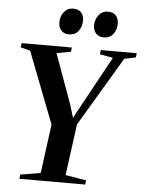

<svg xmlns="http://www.w3.org/2000/svg" viewBox="-62 -1005 791 1054"><g transform="rotate(5 333.5 -478.0)"><path d="M85 0 88 -23.5 199 -42 235 -312 82.5 -706 29.5 -719.5 33 -743H309.5L306.5 -719.5L228 -705L328.5 -427.5L349 -359L380 -416L538.5 -706L466 -719.5L469 -743H667L664 -719.5L601 -706.5L374 -324.5L336 -42.5L450.5 -23.5L448 0ZM286 -813.5Q259.5 -813.5 244 -830.8Q228.5 -848 229 -876Q229 -908.5 248.2 -932.5Q267.5 -956.5 299 -956.5Q329 -956.5 343.5 -938.8Q358 -921 357.5 -896Q357.5 -861.5 338.8 -837.5Q320 -813.5 286 -813.5ZM477.5 -813.5Q451 -813.5 435.5 -830.8Q420 -848 420 -876Q420.5 -908.5 439.8 -932.5Q459 -956.5 490.5 -956.5Q520.5 -956.5 534.8 -938.8Q549 -921 549 -896Q549 -861.5 530.2 -837.5Q511.5 -813.5 477.5 -813.5Z"/></g></svg>

Font: Merriweather 120pt SemiBold
Style: Italic
Weight: 600
Italic angle: -7.8°
Version: Version 2.101